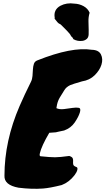

<svg xmlns="http://www.w3.org/2000/svg" viewBox="-20 -1071 638 1161"><path d="M226 -126Q284 -120 312.5 -120Q341 -120 399 -128Q417 -122 420 -113Q423 -104 422 -94.5Q421 -85 423 -76Q425 -67 442 -61Q451 -58 447.5 -43.5Q444 -29 431 -12Q398 31 353 48Q281 66 240 69Q172 74 92 64Q4 48 7 -9Q7 -219 99 -431Q129 -500 167 -576Q175 -592 176.5 -612Q178 -632 179 -651Q180 -670 185 -685Q190 -700 206 -706Q414 -789 535 -770Q577 -769 590.5 -741.5Q604 -714 593.5 -680Q583 -646 552.5 -616Q522 -586 476 -579Q417 -562 404 -556Q379 -544 368 -524Q354 -502 342 -482Q330 -462 325 -439L321 -417Q340 -408 367.5 -411.5Q395 -415 418.5 -418.5Q442 -422 456.5 -419Q471 -416 462.5 -389.5Q454 -363 431.5 -330Q409 -297 368 -282Q342 -277 332.5 -274.5Q323 -272 318 -271Q311 -270 278 -268Q231 -188 221 -144Q217 -126 226 -126ZM311 -963Q302 -1012 345 -1036Q383 -1056 430 -1049Q459 -1048 485 -1034Q511 -1020 522 -994Q514 -968 515 -940Q517 -880 516 -862Q515 -844 504 -835Q493 -826 479 -824Q449 -820 424 -834Q419 -844 415 -848Q411 -849 409 -854Q405 -865 383 -887L347 -923Q332 -930 328 -936Q320 -945 311 -957L310 -962Z"/></svg>

Font: Knewave
Style: Regular
Weight: 400
Designer: Tyler Finck
Foundry: Tyler Finck
Version: Version 1.001